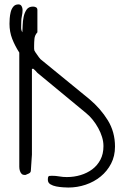

<svg xmlns="http://www.w3.org/2000/svg" viewBox="-20 -840 560 860"><path d="M194.3 -35.2Q194.3 -40 194.8 -43.9Q195.3 -47.9 199.2 -51.8Q201.2 -51.8 205.6 -52.2Q210 -52.7 211.9 -52.7Q229.5 -52.7 245.6 -49.8Q261.7 -46.9 279.3 -46.9Q311.5 -46.9 340.8 -55.7Q370.1 -64.5 393.1 -81.5Q416 -98.6 429.7 -124.5Q443.4 -150.4 443.4 -185.5Q443.4 -206.1 437 -226.6Q430.7 -247.1 419.9 -266.6Q409.2 -286.1 395.5 -303.2Q381.8 -320.3 366.2 -333L147.5 -513.7Q145.5 -516.6 138.2 -523.9Q130.9 -531.2 127 -533.2L126 -531.2Q125 -531.2 124 -531.2H123V-147.5L118.2 -76.2Q118.2 -67.4 109.4 -63Q100.6 -58.6 94.7 -56.6Q83 -55.7 77.6 -60.5Q72.3 -65.4 69.3 -74.2Q66.4 -83 66.4 -92.8Q66.4 -102.5 66.4 -109.4V-604.5Q46.9 -634.8 34.7 -666Q22.5 -697.3 22.5 -733.4Q22.5 -742.2 23.4 -756.8Q24.4 -771.5 27.8 -785.6Q31.2 -799.8 39.6 -810.1Q47.9 -820.3 62.5 -820.3Q72.3 -820.3 76.7 -812.5Q81.1 -804.7 81.1 -795.9Q81.1 -781.2 78.1 -768.6Q75.2 -755.9 75.2 -741.2Q75.2 -732.4 74.7 -718.8Q74.2 -705.1 80.1 -695.3Q81.1 -707 81.5 -726.6Q82 -746.1 85.9 -764.6Q89.8 -783.2 99.1 -796.9Q108.4 -810.5 127.9 -810.5Q135.7 -810.5 141.6 -807.1Q147.5 -803.7 147.5 -794.9V-695.3Q135.7 -682.6 134.3 -666.5Q132.8 -650.4 132.8 -634.8V-622.1Q132.8 -619.1 133.8 -614.3Q134.8 -611.3 138.2 -606.4Q141.6 -601.6 146 -595.2Q150.4 -588.9 154.3 -583.5Q158.2 -578.1 161.1 -575.2L380.9 -395.5Q430.7 -353.5 462.9 -301.3Q495.1 -249 495.1 -183.6Q495.1 -140.6 477.5 -106.9Q460 -73.2 430.7 -49.3Q401.4 -25.4 363.8 -12.7Q326.2 0 286.1 0Q278.3 0 262.7 -1Q247.1 -2 231.9 -4.9Q216.8 -7.8 205.6 -14.6Q194.3 -21.5 194.3 -35.2Z"/></svg>

Font: Cedarville Cursive
Style: Regular
Weight: 400
Designer: Kimberly Geswein
Foundry: Kimberly Geswein
Version: Version 1.001 2010